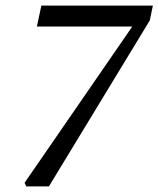

<svg xmlns="http://www.w3.org/2000/svg" viewBox="-20 -667 567 687"><path d="M74 0 68 -13 465 -589V-572H112L128 -647H527L516 -594L155 0Z"/></svg>

Font: Source Serif 4 18pt
Style: Italic
Weight: 400
Italic angle: -12°
Designer: Frank Grießhammer
Foundry: Adobe Systems Incorporated
Version: Version 4.004;hotconv 1.0.116;makeotfexe 2.5.65601